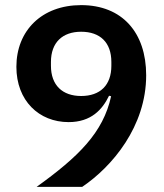

<svg xmlns="http://www.w3.org/2000/svg" viewBox="-20 -730 640 750"><path d="M551 -436C551 -603 457 -710 297 -710C143 -710 44 -610 44 -469C44 -337 132 -253 248 -253C336 -253 380 -302 406 -356L414 -354C383 -212 287 -118 123 0H301C418 -79 551 -236 551 -436ZM297 -355C224 -355 179 -397 179 -473V-488C179 -564 224 -606 297 -606C371 -606 415 -564 415 -488V-473C415 -397 371 -355 297 -355Z"/></svg>

Font: Braiins Sans SemiBold
Style: Regular
Weight: 600
Designer: Mike Abbink, Paul van der Laan, Pieter van Rosmalen, Jiri Chlebus, Lubos Buracinsky
Foundry: Bold Monday, Sudetype
Version: Version 1.000;hotconv 1.0.109;makeotfexe 2.5.65596